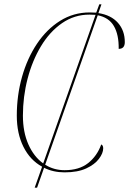

<svg xmlns="http://www.w3.org/2000/svg" viewBox="-20 -780 592 880"><path d="M139 80 173 -16Q118 -46 87.5 -107Q57 -168 57 -250Q57 -343 81 -428Q105 -513 149.5 -579.5Q194 -646 255.5 -684.5Q317 -723 391 -723Q407 -723 421 -722L435 -760H445L431 -720Q489 -711 520.5 -675.5Q552 -640 552 -587Q552 -556 524 -556Q525 -621 502 -660.5Q479 -700 428 -710L187 -25Q227 0 276 0Q343 0 384 -32.5Q425 -65 444 -118Q453 -114 453 -100Q453 -78 433.5 -52Q414 -26 375 -8Q336 10 276 10Q224 10 182 -11L150 80ZM85 -250Q85 -175 110 -118.5Q135 -62 178 -31L418 -712Q405 -713 390 -713Q321 -713 264.5 -674Q208 -635 168 -568.5Q128 -502 106.5 -419.5Q85 -337 85 -250Z"/></svg>

Font: Noto Serif Display SemiCondensed Thin
Style: Italic
Weight: 100
Width: 4
Italic angle: -12°
Designer: Monotype Design Team
Foundry: Monotype Imaging Inc.
Version: Version 2.009